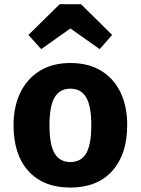

<svg xmlns="http://www.w3.org/2000/svg" viewBox="-20 -856 655 894"><path d="M307.7 -562.6Q391.8 -562.6 450.8 -526.7Q509.7 -490.8 541 -425.9Q572.3 -361 572.3 -273.8Q572.3 -137.4 502.6 -60Q432.8 17.4 307.7 17.4Q182.6 17.4 112.8 -59Q43.1 -135.4 43.1 -272.8Q43.1 -359.5 74.6 -424.6Q106.2 -489.7 165.4 -526.2Q224.6 -562.6 307.7 -562.6ZM307.7 -443.1Q257.9 -443.1 234.1 -402.3Q210.3 -361.5 210.3 -272.8Q210.3 -182.6 234.1 -142.1Q257.9 -101.5 307.7 -101.5Q357.4 -101.5 381.3 -142.1Q405.1 -182.6 405.1 -273.8Q405.1 -362.1 381.3 -402.6Q357.4 -443.1 307.7 -443.1ZM171.8 -627.2 112.3 -693.3 257.9 -836.4H357.4L502.1 -693.3L444.1 -627.2L307.7 -723.6Z"/></svg>

Font: Fira Code
Style: Bold
Weight: 700
Monospace: yes
Designer: Carrois Corporate, Edenspiekermann AG, Nikita Prokopov
Foundry: Carrois Corporate, Edenspiekermann AG, Nikita Prokopov
Version: Version 6.000; ttfautohint (v1.8.2) -l 8 -r 50 -G 200 -x 14 